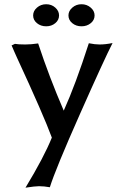

<svg xmlns="http://www.w3.org/2000/svg" viewBox="-20 -638 546 897"><path d="M34.2 -425.8 49.8 -433.1Q64.5 -430.2 98.1 -430.2Q125 -430.2 158.2 -435.1Q210.4 -276.9 277.8 -121.1Q332.5 -241.7 395 -436Q423.8 -430.2 444.8 -430.2Q473.6 -430.2 505.9 -437Q467.8 -362.8 353.3 -104.7Q238.8 153.3 212.9 236.8Q186 231.9 162.1 231.9Q144.5 231.9 99.1 238.8Q186 95.2 222.2 4.9Q183.6 -100.1 59.1 -369.1Q54.7 -378.9 46.1 -398.2Q37.6 -417.5 34.2 -425.8ZM134.8 -565.9Q134.8 -586.9 152.8 -602.5Q170.9 -618.2 195.8 -618.2Q220.7 -618.2 238.3 -602.5Q255.9 -586.9 255.9 -565.9Q255.9 -544.4 238.3 -529.8Q220.7 -515.1 195.8 -515.1Q170.4 -515.1 152.6 -529.8Q134.8 -544.4 134.8 -565.9ZM299.8 -565.9Q299.8 -586.9 317.9 -602.5Q335.9 -618.2 360.8 -618.2Q385.7 -618.2 403.8 -602.5Q421.9 -586.9 421.9 -565.9Q421.9 -544.4 404.1 -529.8Q386.2 -515.1 360.8 -515.1Q335.4 -515.1 317.6 -529.8Q299.8 -544.4 299.8 -565.9Z"/></svg>

Font: Linear Smooth
Style: Bold
Weight: 700
Designer: Philipp H. Poll, Flanker
Foundry: Philipp H. Poll, reworked by Flanker
Version: Version 1.061 | FøM Fix